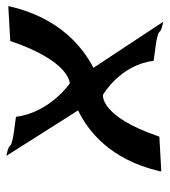

<svg xmlns="http://www.w3.org/2000/svg" viewBox="15 -543 530 600"><g transform="rotate(-90 280.0 -243.0)"><path d="M93 -488 235 -264C169 -232 82 -163 46 -13C45 -10 44 -7 45 -4L153 -10C217 -199 284 -186 284 -186C284 -186 377 -133 390 -28C403 -25 471 -20 480 -10C486 -3 498 -1 512 2L368 -216C434 -250 523 -323 559 -473C560 -476 561 -479 560 -482L452 -476C388 -287 319 -290 319 -290C319 -290 228 -353 215 -458C202 -461 134 -466 125 -476C119 -483 107 -485 93 -488Z"/></g></svg>

Font: Yuck
Style: It
Weight: 400
Version: Version Bleh